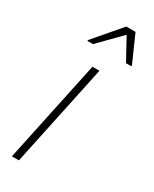

<svg xmlns="http://www.w3.org/2000/svg" viewBox="-192 -782 665 831"><g transform="rotate(30 140.5 -367.0)"><path d="M28 0 136 -510H171L63 0ZM61 -596 62 -601 176 -734H222L281 -601L280 -596H254L195 -704L89 -596Z"/></g></svg>

Font: Saira SemiCondensed Thin
Style: Italic
Weight: 250
Width: 4
Italic angle: -12°
Designer: Hector Gatti with collaboration of the Omnibus-Type team
Foundry: Omnibus-Type
Version: Version 1.101